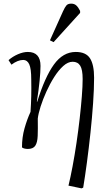

<svg xmlns="http://www.w3.org/2000/svg" viewBox="-20 -807 573 1057"><path d="M429 230 357 215Q368 170 379.5 109Q391 48 401 -19.5Q411 -87 418.5 -153Q426 -219 430.5 -276Q435 -333 435 -372Q435 -424 421.5 -445.5Q408 -467 380 -467Q354 -467 328 -443.5Q302 -420 278.5 -383Q255 -346 235.5 -303Q216 -260 203.5 -220.5Q191 -181 188 -154Q189 -96 187.5 -59Q186 -22 174 -4.5Q162 13 133 13Q123 13 113.5 10.5Q104 8 101 4Q101 -51 115 -100.5Q129 -150 148 -191Q151 -234 152 -277.5Q153 -321 152 -370Q152 -429 141 -453Q130 -477 108 -477Q78 -477 43 -451L27 -476Q50 -496 79 -508.5Q108 -521 133 -521Q203 -521 203 -444Q203 -413 198 -362Q193 -311 183 -248L185 -247Q227 -383 277 -452Q327 -521 397 -521Q453 -521 475.5 -486Q498 -451 498 -379Q498 -318 492.5 -239Q487 -160 478 -75.5Q469 9 458.5 87.5Q448 166 438 226ZM275 -575 255 -585 327 -745Q337 -767 345.5 -777Q354 -787 372 -787Q389 -787 400 -777Q411 -767 421 -747V-736Z"/></svg>

Font: Literata 36pt Light
Style: Italic
Weight: 300
Italic angle: -2°
Designer: Latin by Veronika Burian and Jose Scaglione. Greek by Irene Vlachou. Cyrillic by Vera Evstafieva
Foundry: TypeTogether
Version: Version 3.002